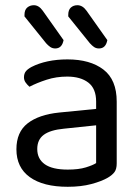

<svg xmlns="http://www.w3.org/2000/svg" viewBox="-20 -703 539 737"><path d="M242 -640V-646Q242 -665 252 -674Q262 -683 277 -683Q297 -683 312 -662L392 -549Q386 -517 360 -517Q349 -517 341 -522.5Q333 -528 325 -537ZM74 -640V-646Q74 -665 84.5 -674Q95 -683 110 -683Q129 -683 144 -662L224 -549Q218 -517 192 -517Q181 -517 172.5 -523Q164 -529 157 -537ZM240 -52Q282 -52 309.5 -60.5Q337 -69 349 -77V-222L225 -209Q173 -204 148 -185.5Q123 -167 123 -131Q123 -93 152 -72.5Q181 -52 240 -52ZM239 -475Q326 -475 377 -436Q428 -397 428 -313V-76Q428 -54 419.5 -42.5Q411 -31 394 -21Q370 -7 330.5 3.5Q291 14 240 14Q146 14 94.5 -23Q43 -60 43 -130Q43 -196 86 -229.5Q129 -263 207 -271L349 -285V-313Q349 -363 319 -386Q289 -409 238 -409Q196 -409 159 -397Q122 -385 93 -370Q85 -377 78.5 -386Q72 -395 72 -406Q72 -420 79 -429Q86 -438 101 -446Q128 -460 163 -467.5Q198 -475 239 -475Z"/></svg>

Font: Baloo Thambi 2
Style: Regular
Weight: 400
Designer: Aadarsh Rajan and Ek Type
Foundry: Ek Type
Version: Version 1.640;hotconv 1.0.111;makeotfexe 2.5.65597; ttfautoh